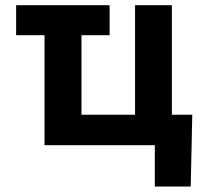

<svg xmlns="http://www.w3.org/2000/svg" viewBox="-20 -549 764 726"><path d="M394.5 -529.3V-416H41V-529.3ZM148.4 0V-529.3H288.1V-115.2H490.7V-529.3H629.9V0ZM565.4 156.2V0H523.9V-115.2H707L701.2 156.2Z"/></svg>

Font: Inter Cardless Tabular Bold
Style: Bold
Weight: 700
Designer: Rasmus Andersson
Foundry: rsms
Version: Version 4.000;git-4fc901f